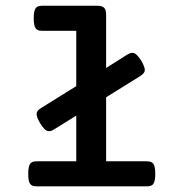

<svg xmlns="http://www.w3.org/2000/svg" viewBox="-20 -661 640 681"><path d="M250.5 -251 171.9 -202.1Q162.6 -195.8 154.3 -195.8Q150.4 -195.8 146 -197.3Q135.3 -202.6 122.6 -223.6Q109.9 -244.6 109.9 -256.3Q109.9 -262.7 113.5 -267.6Q117.2 -272.5 125.5 -277.8L250.5 -355.5V-551.8H130.4Q121.1 -551.8 115.5 -553.7Q109.9 -555.7 106.4 -560.5Q99.6 -570.3 99.6 -596.2Q99.6 -622.1 106.4 -631.8Q109.9 -636.7 115.7 -638.7Q121.6 -640.6 130.4 -640.6H325.7Q342.3 -640.6 349.4 -633.3Q356.4 -626 356.4 -608.9V-419.9L431.2 -467.3Q442.4 -473.6 448.7 -473.6Q453.1 -473.6 456.5 -472.2Q466.3 -468.3 481 -445.8Q493.7 -423.8 493.7 -412.1Q493.2 -406.2 489.5 -401.6Q485.8 -397 478 -391.6L356.4 -315.9V-88.9H500Q508.8 -88.9 514.6 -86.9Q520.5 -85 523.9 -80.1Q530.8 -70.3 530.8 -44.4Q530.8 -18.6 523.9 -8.8Q520.5 -3.9 514.6 -2Q508.8 0 500 0H110.8Q102.1 0 96.2 -2Q90.3 -3.9 86.9 -8.8Q80.1 -18.6 80.1 -44.4Q80.1 -70.3 86.9 -80.1Q90.3 -85 96.2 -86.9Q102.1 -88.9 110.8 -88.9H250.5Z"/></svg>

Font: Courier Prime SemiBold
Style: Regular
Weight: 600
Designer: Alan Dague-Greene
Foundry: Quote-Unquote Apps
Version: Version 1.202